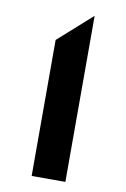

<svg xmlns="http://www.w3.org/2000/svg" viewBox="-84 -779 545 830"><g transform="rotate(10 189.0 -364.5)"><path d="M115 -597V0H263V-729Z"/></g></svg>

Font: Juman SemiBold
Style: Regular
Weight: 600
Designer: Bandar Raffah (Arabic) Julieta Ulanovsky (Latin)
Foundry: Caramella
Version: Version 5.022;PS 005.022;hotconv 1.0.88;makeotf.lib2.5.64775